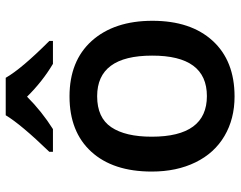

<svg xmlns="http://www.w3.org/2000/svg" viewBox="-102 -704 816 651"><g transform="rotate(-90 305.5 -378.0)"><path d="M168 -271Q168 -84 305.7 -84Q443.4 -84 442.9 -270Q442.9 -456.1 305.2 -456.1Q232.4 -456.1 200.2 -408.2Q168 -360.4 168 -271ZM304.2 9.8Q228.5 9.8 170.4 -24.4Q112.3 -58.6 81.1 -122.6Q49.8 -186.5 49.8 -271Q49.8 -402.3 117.2 -476.1Q184.6 -549.8 304.7 -549.8Q424.8 -549.8 492.7 -474.6Q561 -398.4 561 -268.6Q561 -138.7 493.2 -64.5Q425.3 9.8 304.2 9.8ZM116.7 -606V-618.2Q210 -714.8 240.7 -766.1H367.7Q398.4 -712.4 492.7 -618.2V-606H415Q355 -641.6 303.7 -693.8Q253.4 -643.6 193.8 -606Z"/></g></svg>

Font: OpenSans-Semibold
Style: Regular
Weight: 600
Foundry: Ascender Corporation
Version: Version 1.10